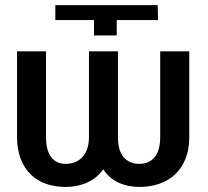

<svg xmlns="http://www.w3.org/2000/svg" viewBox="-20 -732 827 762"><path d="M47.6 -188.6V-528.4H162.6V-188.6Q162.6 -135.3 183.2 -108.5Q203.8 -81.7 239.3 -81.7Q260.3 -81.7 277.5 -88.4Q294.7 -95.2 307 -108.5Q319.2 -121.8 326.2 -141.9Q333.1 -161.9 333.1 -188.6V-528.4H448.2V-188.6Q447.8 -134.9 470.5 -108.3Q493.3 -81.7 533.4 -81.7Q571.4 -81.7 593.6 -108.3Q615.8 -134.9 615.8 -188.6V-528.4H731.2V-188.6Q731.2 -139.2 716.3 -102.1Q701.3 -65 675.1 -40.1Q648.8 -15.3 612.4 -2.7Q576 9.9 533.4 9.9Q486.9 9.9 449.9 -7.5Q413 -24.9 389.6 -60Q364.7 -24.9 326 -7.5Q287.3 9.9 239.3 9.9Q197.8 9.9 162.6 -2.5Q127.5 -14.9 101.9 -39.8Q76.3 -64.6 62 -101.9Q47.6 -139.2 47.6 -188.6ZM605.8 -711.6 607.2 -652.3H443.2V-591.3H353V-652.3H199.6V-711.6Z"/></svg>

Font: Cannonade Med
Style: Regular
Weight: 500
Designer: Rasmus Andersson
Foundry: rsms
Version: Version 3.012;git-f93a4a705